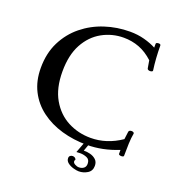

<svg xmlns="http://www.w3.org/2000/svg" viewBox="-150 -808 1027 1104"><g transform="rotate(20 363.5 -256.0)"><path d="M46 -313Q46 -403 80.5 -472Q115 -541 173.5 -588.5Q232 -636 305.5 -660Q379 -684 458 -684Q505 -684 546 -673Q587 -662 619 -645V-668Q619 -673 624 -675Q629 -677 635 -677Q648 -677 648 -668Q648 -631 650.5 -593Q653 -555 658 -520Q659 -515 654 -512.5Q649 -510 642 -510Q636 -510 631 -512.5Q626 -515 625 -520L617 -567Q576 -605 531 -622Q486 -639 436 -639Q365 -639 304 -605Q243 -571 206.5 -504Q170 -437 170 -336Q170 -234 209 -166.5Q248 -99 312 -65.5Q376 -32 452 -32Q550 -32 638 -92L644 -139Q646 -150 662 -150Q668 -150 673 -147Q678 -144 677 -139Q672 -113 670.5 -76.5Q669 -40 669 -2Q669 6 654 6Q648 6 643 4Q638 2 638 -2V-26Q541 13 446 13Q364 13 291.5 -8Q219 -29 163.5 -70.5Q108 -112 77 -173Q46 -234 46 -313ZM441 50Q460 49 481 54.5Q502 60 516.5 73.5Q531 87 531 111Q531 142 506.5 157Q482 172 454 172Q441 172 421 166.5Q401 161 386 149.5Q371 138 371 121Q371 111 377.5 106Q384 101 392 101Q408 101 414 115Q410 120 410 126Q410 136 422.5 143Q435 150 447 150Q464 150 476 141Q488 132 488 114Q488 88 468.5 79.5Q449 71 428 71Q422 71 416 71.5Q410 72 404 72L431 0H459Z"/></g></svg>

Font: Sedan SC
Style: Regular
Weight: 400
Designer: Sebastian Salazar
Foundry: Sebastian Salazar
Version: Version 1.100; ttfautohint (v1.8.4.7-5d5b)